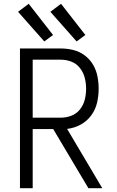

<svg xmlns="http://www.w3.org/2000/svg" viewBox="-20 -990 616 1010"><path d="M85 0H152V-311H260L445 0H518L333 -312Q370 -316 403.5 -334Q437 -352 459.5 -382.5Q482 -413 490.5 -449.5Q499 -486 499 -523Q499 -556 492.5 -589Q486 -622 469 -650.5Q452 -679 425 -699Q398 -719 365.5 -727Q333 -735 300 -735H85ZM300 -371H152V-676H300Q329 -676 356 -665.5Q383 -655 401 -631.5Q419 -608 426 -580Q433 -552 433 -523Q433 -494 426 -466Q419 -438 401 -415Q383 -392 356 -381.5Q329 -371 300 -371ZM383 -772 429 -806 301 -970 245 -928ZM213 -772 259 -806 131 -970 75 -928Z"/></svg>

Font: Iosevka Sparkle Light
Style: Regular
Weight: 300
Designer: Belleve Invis
Foundry: Belleve Invis
Version: Version 4.5.0; ttfautohint (v1.8.3)